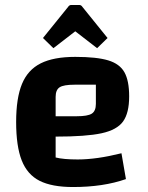

<svg xmlns="http://www.w3.org/2000/svg" viewBox="-20 -741 595 773"><path d="M469 -124 487 -20Q396 12 274 12Q189 12 139.5 -13Q90 -38 67.5 -95Q45 -152 45 -250Q45 -346 68.5 -403Q92 -460 144 -486Q196 -512 283 -512Q369 -512 415.5 -498Q462 -484 481 -450Q500 -416 500 -353Q500 -286 475.5 -252Q451 -218 389 -204.5Q327 -191 204 -191V-107Q235 -99 293 -99Q369 -99 469 -124ZM204 -351V-273H289Q333 -273 349.5 -283.5Q366 -294 366 -323V-400H280Q236 -400 220 -389.5Q204 -379 204 -351ZM153 -588 254 -713Q259 -721 267 -721H299Q307 -721 312 -713L413 -588L371 -547L283 -615L195 -547Z"/></svg>

Font: Changa SemiBold
Style: Regular
Weight: 600
Designer: Eduardo Rodriguez Tunni
Foundry: Eduardo Rodriguez Tunni
Version: Version 2.002; ttfautohint (v1.5) -l 8 -r 50 -G 150 -x 14 -H